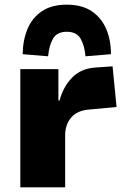

<svg xmlns="http://www.w3.org/2000/svg" viewBox="-20 -802 538 822"><path d="M67 0V-506H230V-372H235Q251 -431 289 -470Q327 -509 390 -513L462 -518L479 -344L362 -333Q310 -329 284.5 -298.5Q259 -268 259 -223V0ZM186 -561 77 -570Q78 -631 98 -678.5Q118 -726 159.5 -754Q201 -782 266 -782Q331 -782 372.5 -754Q414 -726 434.5 -678.5Q455 -631 455 -570L346 -561Q342 -607 325 -636.5Q308 -666 266 -666Q224 -666 207 -636.5Q190 -607 186 -561Z"/></svg>

Font: Nunito Sans 7pt Black
Style: Regular
Weight: 900
Designer: Vernon Adams
Foundry: Vernon Adams
Version: Version 3.101;gftools[0.9.27]